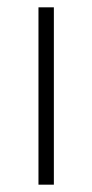

<svg xmlns="http://www.w3.org/2000/svg" viewBox="-20 -504 252 524"><path d="M85 0V-484H127V0Z"/></svg>

Font: Nunito Sans 12pt ExtraLight 12pt ExtraLight
Style: Regular
Weight: 250
Version: Version 3.101;gftools[0.9.27]